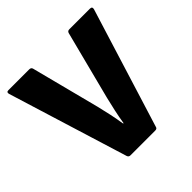

<svg xmlns="http://www.w3.org/2000/svg" viewBox="-171 -803 950 950"><g transform="rotate(-45 304.5 -327.5)"><path d="M217 0Q206 0 202 -11L8 -639Q3 -655 18 -655H164Q177 -655 180 -644L273 -283Q282 -247 289.5 -211Q297 -175 303 -137H306Q312 -175 320 -211.5Q328 -248 337 -285L429 -643Q432 -655 444 -655H589Q605 -655 601 -639L406 -11Q404 0 391 0Z"/></g></svg>

Font: Sofia Sans Semi Condensed Black
Style: Regular
Weight: 900
Designer: Botio Nikoltchev, Ani Petrova
Foundry: lettersoup
Version: Version 4.100; ttfautohint (v1.8.4.7-5d5b)